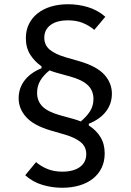

<svg xmlns="http://www.w3.org/2000/svg" viewBox="-20 -730 616 906"><path d="M474 -6Q474 32 459.5 62Q445 92 418.5 113Q392 134 355 145Q318 156 273 156Q226 156 180.5 142.5Q135 129 99 97L150 35Q175 56 205.5 68Q236 80 274 80Q327 80 357 58Q387 36 387 -3Q387 -38 360.5 -59.5Q334 -81 286 -95L220 -114Q139 -138 103.5 -177.5Q68 -217 68 -266Q68 -314 96 -350.5Q124 -387 176 -408V-417Q143 -440 122.5 -472.5Q102 -505 102 -550Q102 -587 116.5 -616.5Q131 -646 157.5 -667Q184 -688 220.5 -699Q257 -710 302 -710Q349 -710 394.5 -696.5Q440 -683 477 -651L425 -589Q400 -610 370 -622Q340 -634 301 -634Q248 -634 218.5 -612Q189 -590 189 -552Q189 -517 215 -495.5Q241 -474 289 -460L355 -441Q437 -417 472.5 -377.5Q508 -338 508 -288Q508 -241 480.5 -204.5Q453 -168 399 -146V-138Q435 -115 454.5 -82.5Q474 -50 474 -6ZM421 -263Q421 -302 395 -327.5Q369 -353 311 -369L246 -387Q238 -389 230 -392Q222 -395 214 -398Q187 -377 171 -351Q155 -325 155 -292Q155 -253 180.5 -227.5Q206 -202 264 -186L329 -168Q337 -166 345 -163Q353 -160 361 -157Q388 -179 404.5 -204.5Q421 -230 421 -263Z"/></svg>

Font: IBM Plex Sans Hebrew Text
Style: Regular
Weight: 450
Designer: Mike Abbink, Paul van der Laan, Pieter van Rosmalen, Yanek Iontef
Foundry: Bold Monday
Version: Version 1.2